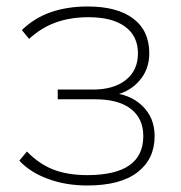

<svg xmlns="http://www.w3.org/2000/svg" viewBox="-20 -568 561 596"><path d="M40 -69.3 63.5 -97.7Q101.6 -58.6 146 -41.5Q190.4 -24.4 251 -24.4Q424.8 -24.4 424.8 -145.5Q424.8 -200.2 386.2 -230Q347.7 -259.8 275.4 -259.8H159.2V-290H268.6Q333 -290 370.6 -319.8Q408.2 -349.6 408.2 -402.3Q408.2 -456.1 368.2 -485.4Q328.1 -514.6 254.9 -514.6Q199.2 -514.6 153.8 -498.5Q108.4 -482.4 70.3 -447.3L47.9 -474.6Q86.9 -512.7 138.2 -530.3Q189.5 -547.9 252 -547.9Q343.8 -547.9 393.6 -510.3Q443.4 -472.7 443.4 -402.3Q443.4 -349.6 408.7 -313Q374 -276.4 320.3 -270.5L319.3 -280.3Q381.8 -277.3 420.9 -240.2Q460 -203.1 460 -145.5Q460 -74.2 406.7 -33.2Q353.5 7.8 251 7.8Q184.6 7.8 128.9 -12.7Q73.2 -33.2 40 -69.3Z"/></svg>

Font: Min Sans VF VF
Style: Regular
Weight: 400
Designer: Jinseong-Kim, NotoSansCJK, Nunito
Foundry: Jinseong-Kim
Version: Version 1.420;Glyphs 3.1.2 (3151)